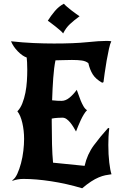

<svg xmlns="http://www.w3.org/2000/svg" viewBox="-20 -965 663 1028"><path d="M46 0Q61 -9 72.5 -34Q84 -59 92.5 -91Q101 -123 105 -157.5Q109 -192 109 -221Q109 -266 99.5 -307Q90 -348 73 -369Q89 -385 99.5 -411.5Q110 -438 116 -468.5Q122 -499 124 -531Q126 -563 126 -591Q126 -614 125 -631Q124 -648 123 -657Q100 -665 75.5 -690Q51 -715 39 -744Q103 -737 160.5 -734.5Q218 -732 269 -732Q378 -732 445 -739Q512 -746 551 -746Q559 -746 565 -745.5Q571 -745 576 -744Q570 -733 563.5 -704Q557 -675 551 -640.5Q545 -606 540.5 -573.5Q536 -541 534 -525L527 -522Q492 -542 476.5 -567Q461 -592 453 -627Q439 -638 418 -641Q397 -644 365 -644Q339 -644 315 -643Q291 -642 277 -642Q269 -603 265 -547Q261 -491 259 -428Q273 -426 287.5 -425.5Q302 -425 310 -425Q331 -425 351.5 -441.5Q372 -458 391 -484Q396 -472 401 -456.5Q406 -441 412.5 -425.5Q419 -410 427 -396Q435 -382 446 -375Q437 -366 428.5 -352Q420 -338 412.5 -322Q405 -306 398.5 -290Q392 -274 387 -261Q381 -272 373 -285Q365 -298 356 -309Q347 -320 336.5 -327.5Q326 -335 314 -335Q305 -335 288 -334Q271 -333 257 -330V-312Q257 -249 258.5 -192.5Q260 -136 264 -94L433 -77Q447 -139 482.5 -187Q518 -235 559 -280L565 -278Q562 -255 561 -232.5Q560 -210 560 -189Q560 -137 565 -95Q570 -53 577 -32Q560 -30 543.5 -26.5Q527 -23 508 -15Q489 -7 467.5 7Q446 21 420 43Q336 18 254 5.5Q172 -7 106 -7Q74 -7 47 3ZM236 -854Q252 -880 273.5 -905.5Q295 -931 322 -945Q328 -938 339 -928.5Q350 -919 363 -909Q376 -899 388 -890.5Q400 -882 406 -878Q376 -856 354.5 -836Q333 -816 318 -786Q313 -793 302 -802.5Q291 -812 278.5 -822Q266 -832 254.5 -840.5Q243 -849 236 -854Z"/></svg>

Font: New Rocker
Style: Regular
Weight: 400
Designer: Pablo Impallari, Brenda Gallo, Rodrigo Fuenzalida
Foundry: Pablo Impallari, Brenda Gallo, Rodrigo Fuenzalida
Version: Version 1.000; ttfautohint (v0.93) -l 8 -r 50 -G 200 -x 14 -